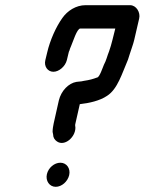

<svg xmlns="http://www.w3.org/2000/svg" viewBox="-20 -706 558 741"><path d="M161 -34C155 -8 171 15 195 15C218 15 241 -5 247 -30C253 -56 237 -78 213 -78C190 -78 167 -59 161 -34ZM275 -390C245 -385 216 -356 207 -318L187 -229C185 -219 183 -208 183 -197L185 -187C185 -175 191 -166 200 -160C229 -140 271 -176 271 -213L270 -223C270 -226 271 -228 271 -229L288 -304C324 -308 365 -317 393 -336C434 -362 451 -423 474 -476L481 -498C485 -511 495 -538 498 -552L517 -634C523 -658 506 -686 482 -686H310C273 -686 240 -664 221 -637C197 -604 173 -551 162 -503L155 -474C149 -450 164 -429 186 -429C208 -429 232 -450 238 -474L245 -503C246 -506 246 -508 248 -511C249 -515 251 -521 255 -530C261 -543 277 -596 290 -596H425L414 -552C411 -539 405 -519 401 -508C394 -491 390 -472 381 -456C377 -447 364 -407 355 -407C339 -401 325 -397 304 -394C303 -394 300 -393 294 -392C288 -392 280 -390 275 -390Z"/></svg>

Font: Electronic
Style: CircIt
Weight: 900
Version: Version 1.011